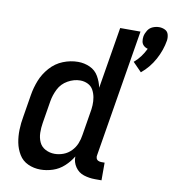

<svg xmlns="http://www.w3.org/2000/svg" viewBox="-86 -848 844 931"><g transform="rotate(10 336.0 -382.0)"><path d="M573 -541Q613 -574 638 -620Q663 -666 671 -715Q673 -730 669 -744.5Q665 -759 651.5 -765.5Q638 -772 623 -772Q607 -772 591.5 -765.5Q576 -759 567 -744.5Q558 -730 555 -715Q553 -702 555 -690Q557 -678 565.5 -670Q574 -662 586 -659Q576 -638 562 -619Q548 -600 530 -585ZM175 8Q205 8 235.5 -2Q266 -12 290.5 -34.5Q315 -57 331 -84Q330 -56 346 -32.5Q362 -9 388.5 -0.5Q415 8 444 8H476V-79H459Q451 -79 444 -82.5Q437 -86 434.5 -93.5Q432 -101 434 -109L537 -735H437L387 -432Q381 -461 366 -487Q351 -513 323.5 -525.5Q296 -538 265 -538Q228 -538 191.5 -523.5Q155 -509 128 -478.5Q101 -448 87 -412.5Q73 -377 67 -340L49 -230Q43 -198 42 -165Q41 -132 47 -101.5Q53 -71 69 -44.5Q85 -18 113.5 -5Q142 8 175 8ZM229 -79Q205 -79 184 -90Q163 -101 153.5 -122Q144 -143 143.5 -167.5Q143 -192 147 -216L165 -326Q170 -357 185 -387Q200 -417 230 -434Q260 -451 291 -451Q311 -451 328.5 -442.5Q346 -434 355 -417.5Q364 -401 367.5 -382Q371 -363 370 -343Q369 -323 365 -303L347 -193Q344 -171 335.5 -150Q327 -129 310.5 -112Q294 -95 272.5 -87Q251 -79 229 -79Z"/></g></svg>

Font: Iosevka Sparkle Medium
Style: Italic
Weight: 500
Italic angle: -9°
Designer: Belleve Invis
Foundry: Belleve Invis
Version: Version 4.5.0; ttfautohint (v1.8.3)